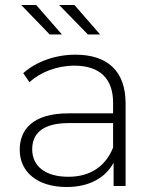

<svg xmlns="http://www.w3.org/2000/svg" viewBox="-20 -745 623 769"><path d="M125 -725C125 -725 228 -607 228 -607C228 -607 179 -607 179 -607C179 -607 65 -725 65 -725C65 -725 125 -725 125 -725ZM278 -725C278 -725 381 -607 381 -607C381 -607 332 -607 332 -607C332 -607 217 -725 217 -725C217 -725 278 -725 278 -725ZM282 -526C411 -526 483 -460 483 -331C483 -331 483 0 483 0C483 0 435 0 435 0C435 0 435 -93 435 -93C402 -33 338 4 247 4C130 4 59 -56 59 -145C59 -224 109 -291 254 -291C254 -291 433 -291 433 -291C433 -291 433 -333 433 -333C433 -430 380 -482 278 -482C206 -482 141 -455 98 -416C98 -416 73 -452 73 -452C125 -498 201 -526 282 -526ZM254 -37C342 -37 403 -79 433 -154C433 -154 433 -252 433 -252C433 -252 255 -252 255 -252C147 -252 109 -207 109 -147C109 -79 162 -37 254 -37Z"/></svg>

Font: TamingNoise
Style: Regular
Weight: 500
Designer: Julieta Ulanovsky
Foundry: Julieta Ulanovsky
Version: ""